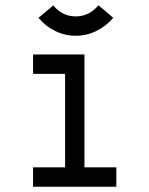

<svg xmlns="http://www.w3.org/2000/svg" viewBox="-20 -706 565 726"><path d="M266.1 -570.8Q225.1 -570.8 188.5 -588.9Q151.9 -606.9 125.5 -638.7L181.6 -685.5Q215.8 -644 266.1 -644Q316.9 -644 352.5 -686L408.2 -638.7Q380.9 -606.9 344.2 -588.9Q307.6 -570.8 266.1 -570.8ZM105 -500H299.3V-73.2H419.9V0H105V-73.2H226.1V-426.8H105Z"/></svg>

Font: Anka/Coder Condensed
Style: Regular
Weight: 400
Width: 4
Monospace: yes
Version: Version 1.100